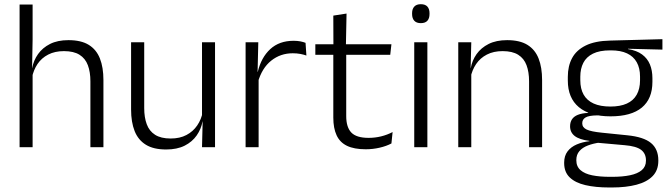

<svg xmlns="http://www.w3.org/2000/svg" viewBox="-20 -684 3109 892"><path d="M400 0V-306Q400 -349.5 388.2 -381Q376.5 -412.5 349.5 -429.5Q322.5 -446.5 277 -446.5Q235 -446.5 204 -430.5Q173 -414.5 154.2 -386.5Q135.5 -358.5 128.5 -323L113 -367.5H129.5Q136 -403.5 156.8 -432.8Q177.5 -462 212.5 -479.8Q247.5 -497.5 298 -497.5Q357 -497.5 392.5 -475.5Q428 -453.5 444.2 -412.2Q460.5 -371 460.5 -312V0ZM71 0V-663H131.5V-501L129 -361L131.5 -356V0Z M650 -487.5V-181.5Q650 -138.5 661.8 -106.8Q673.5 -75 700.5 -57.8Q727.5 -40.5 773 -40.5Q815.5 -40.5 846.2 -56.8Q877 -73 896.2 -101.2Q915.5 -129.5 922 -164.5L934.5 -120H921Q914.5 -84.5 893.8 -54.8Q873 -25 837.8 -7.2Q802.5 10.5 752 10.5Q693.5 10.5 657.8 -11.5Q622 -33.5 605.5 -75Q589 -116.5 589 -175.5V-487.5ZM979 -487.5V0H918.5L921.5 -120.5L918.5 -123.5V-487.5Z M1178 -301.5 1162.5 -348 1177.5 -350Q1193.5 -417 1235.5 -455.8Q1277.5 -494.5 1344 -494.5Q1361.5 -494.5 1375.5 -491.8Q1389.5 -489 1399.5 -485L1403.5 -426Q1391 -430.5 1375 -433.5Q1359 -436.5 1340 -436.5Q1283 -436.5 1240 -402.2Q1197 -368 1178 -301.5ZM1121 0V-487.5H1180L1176.5 -341L1181.5 -336V0Z M1679 9.5Q1625.5 9.5 1592.2 -6.5Q1559 -22.5 1543.8 -55.5Q1528.5 -88.5 1528.5 -137.5V-455.5H1588.5V-144.5Q1588.5 -93 1612.2 -68.2Q1636 -43.5 1692.5 -43.5Q1722.5 -43.5 1750.8 -50.5Q1779 -57.5 1804 -70.5L1798.5 -17.5Q1775 -5 1743.5 2.2Q1712 9.5 1679 9.5ZM1445 -429.5V-478.5H1798.5L1793 -429.5ZM1529 -471.5 1528.5 -611.5 1590 -621 1587 -471.5Z M1904.5 0V-487.5H1965.5V0ZM1935 -576.5Q1915 -576.5 1904.8 -587.5Q1894.5 -598.5 1894.5 -619V-622.5Q1894.5 -642.5 1904.8 -653.5Q1915 -664.5 1935 -664.5Q1955.5 -664.5 1965.5 -653.5Q1975.5 -642.5 1975.5 -622.5V-619Q1975.5 -598.5 1965.5 -587.5Q1955.5 -576.5 1935 -576.5Z M2438 0V-306Q2438 -349.5 2426.2 -381Q2414.5 -412.5 2387.5 -429.5Q2360.5 -446.5 2315 -446.5Q2273 -446.5 2242 -430.5Q2211 -414.5 2192 -386.5Q2173 -358.5 2166 -322.5L2153.5 -367.5H2167Q2173.5 -403.5 2194.2 -432.8Q2215 -462 2250.2 -479.8Q2285.5 -497.5 2336 -497.5Q2395 -497.5 2430.5 -475.5Q2466 -453.5 2482.2 -412.2Q2498.5 -371 2498.5 -312V0ZM2109 0V-487.5H2169.5L2166.5 -367L2169.5 -364V0Z M2816.5 -143.5Q2720.5 -143.5 2669.2 -186.2Q2618 -229 2618 -310V-327Q2618 -377 2637.8 -414Q2657.5 -451 2701 -472.5Q2744.5 -494 2815 -495.5L3057.5 -502V-453.5L2897.5 -457.5V-456Q2938 -449.5 2963 -431Q2988 -412.5 2999.5 -384.5Q3011 -356.5 3011 -320.5V-303.5Q3011 -225 2961.8 -184.2Q2912.5 -143.5 2816.5 -143.5ZM2813.5 137.5H2824Q2872 137.5 2907 130.2Q2942 123 2961.5 106.5Q2981 90 2981 62.5V61Q2981 29.5 2958.5 12.2Q2936 -5 2882 -9.5L2747 -21.5L2768 -22Q2735.5 -17.5 2710.8 -8Q2686 1.5 2671.8 18Q2657.5 34.5 2657.5 59.5V60.5Q2657.5 89.5 2677 106.5Q2696.5 123.5 2731.5 130.5Q2766.5 137.5 2813.5 137.5ZM2810 187Q2746.5 187 2699.5 176Q2652.5 165 2626.8 140.2Q2601 115.5 2601 73.5V71.5Q2601 40 2616.8 19.2Q2632.5 -1.5 2659.5 -13Q2686.5 -24.5 2718.5 -28L2718 -29.5Q2671.5 -35.5 2650 -52.2Q2628.5 -69 2628.5 -97V-97.5Q2628.5 -116 2637.2 -129.5Q2646 -143 2664.5 -150.5Q2683 -158 2712.5 -159.5V-168.5L2793 -147L2755 -148Q2715.5 -147.5 2700.2 -138.2Q2685 -129 2685 -111.5V-111Q2685 -92 2705.5 -82.2Q2726 -72.5 2776.5 -67.5L2894 -55.5Q2970 -48 3004.2 -19.8Q3038.5 8.5 3038.5 61V63Q3038.5 107 3012 134.2Q2985.5 161.5 2937 174.2Q2888.5 187 2823 187ZM2816 -189Q2861.5 -189 2892 -202.8Q2922.5 -216.5 2938 -244Q2953.5 -271.5 2953.5 -311V-328.5Q2953.5 -367.5 2938.2 -394.8Q2923 -422 2893.2 -436Q2863.5 -450 2818.5 -450H2815Q2765.5 -450 2734.8 -434.8Q2704 -419.5 2690 -392Q2676 -364.5 2676 -328V-311.5Q2676 -271.5 2691.5 -244.2Q2707 -217 2738 -203Q2769 -189 2816 -189Z"/></svg>

Font: Anek Gujarati Light
Style: Regular
Weight: 300
Designer: Mrunmayee Ghaisas (Gujarati), Yesha Goshar (Latin)
Foundry: Ek Type
Version: Version 1.003